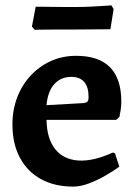

<svg xmlns="http://www.w3.org/2000/svg" viewBox="-20 -680 502 712"><path d="M251.9 12Q182.1 12 131.5 -16Q80.9 -44 53.5 -95.8Q26.1 -147.5 26.1 -218.5Q26.1 -272.6 43.8 -318.9Q61.5 -365.1 93.7 -399.7Q125.8 -434.3 168.7 -453.6Q211.5 -473 262.4 -473Q429.9 -473 429.9 -303.2Q429.9 -288 427.5 -271.9Q425 -255.9 423 -246.5L410.9 -235.4H152.5Q153.7 -165.8 184.5 -127.2Q215.3 -88.6 270.2 -84.8Q325.2 -81 399.1 -114.5L406.5 -111.2L422.5 -61.9Q401.6 -46.5 371.6 -29.2Q341.6 -11.8 310 0.1Q278.4 12 251.9 12ZM152.4 -290 289.2 -297.7Q301.1 -299.2 304.7 -303.6Q308.4 -307.9 308.4 -320.6Q308.4 -357.5 292.1 -376.2Q275.7 -395 244.8 -395Q206 -395 181.7 -368.4Q157.4 -341.9 152.4 -290ZM108.8 -569.5 98.3 -581.2 112.4 -655.1Q112.4 -655.1 127.9 -655.1Q143.4 -655.1 167.4 -654.6Q191.4 -654.1 217.9 -654.1Q244.4 -654.1 266.4 -654.1Q291.4 -654.1 320.9 -655.6Q350.5 -657.1 371.8 -658.6Q393.1 -660.1 393.1 -660.1L401.4 -646.5L389.4 -571.5L248.2 -570.5Q219.3 -570.5 186.4 -570.5Q153.6 -570.5 131.2 -570Q108.8 -569.5 108.8 -569.5Z"/></svg>

Font: Alegreya
Style: Regular
Weight: 400
Designer: Juan Pablo del Peral
Foundry: Huerta Tipografica
Version: Version 2.009